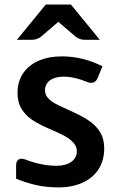

<svg xmlns="http://www.w3.org/2000/svg" viewBox="-20 -815 525 850"><path d="M51.3 -23.9V-82Q51.3 -96.7 57.6 -104.5Q64 -112.3 75.2 -112.3Q83.5 -112.3 91.8 -108.9Q164.6 -81.1 229 -81.1Q272 -81.1 296.1 -98.9Q320.3 -116.7 320.3 -145.5Q320.3 -167.5 303.5 -185.1Q286.6 -202.6 262 -215.3Q237.3 -228 198.2 -244.6Q153.3 -264.2 123.8 -283.4Q94.2 -302.7 75.9 -332.3Q57.6 -361.8 57.6 -403.8Q57.6 -454.1 82.3 -490.5Q106.9 -526.9 151.1 -546.1Q195.3 -565.4 253.9 -565.4Q346.7 -565.4 433.6 -521.5L412.6 -470.2Q403.3 -448.2 383.8 -448.2Q375.5 -448.2 366.7 -451.7Q310.1 -475.6 260.7 -475.6Q222.7 -475.6 200.9 -459Q179.2 -442.4 179.2 -415Q179.2 -395.5 192.9 -380.6Q206.5 -365.7 228 -354.5Q249.5 -343.3 293.5 -323.7Q341.3 -302.2 372.6 -281.5Q403.8 -260.7 422.6 -230.7Q441.4 -200.7 441.4 -158.7Q441.4 -104.5 416 -65.4Q390.6 -26.4 344.7 -5.9Q298.8 14.6 238.8 14.6Q186 14.6 141.1 4.6Q96.2 -5.4 51.3 -23.9ZM119.1 -638.7Q132.3 -638.7 142.3 -642.1Q152.3 -645.5 162.6 -653.3L238.3 -718.3L314 -653.3Q324.2 -645.5 334.2 -642.1Q344.2 -638.7 357.4 -638.7H421.9L293.9 -794.9H182.6L54.7 -638.7Z"/></svg>

Font: Lycee Sans SemiBold
Style: Regular
Weight: 600
Designer: Justin Alvin
Foundry: Alkove Design
Version: Version 1.030